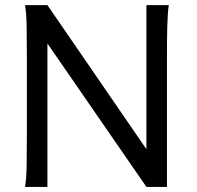

<svg xmlns="http://www.w3.org/2000/svg" viewBox="-20 -733 772 753"><path d="M166 -562.5V0H78.1Q83.5 -29.3 84.5 -84.7Q85.4 -140.1 85.4 -212.4V-500.5Q85.4 -572.8 84.5 -628.2Q83.5 -683.6 78.1 -712.9H166L554.2 -147.9V-712.9H642.1Q639.6 -698.2 638.2 -676.8Q636.7 -655.3 636 -628.2Q635.3 -601.1 635 -568.8Q634.8 -536.6 634.8 -500.5V0H554.2Z"/></svg>

Font: Andika New Basic
Style: Regular
Weight: 400
Designer: Victor Gaultney, Annie Olsen, Julie Remington, Don Collingsworth, Eric Hays
Foundry: SIL International
Version: Version 5.500